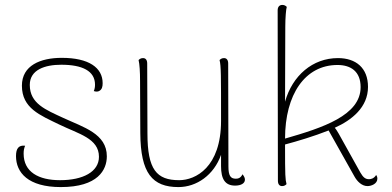

<svg xmlns="http://www.w3.org/2000/svg" viewBox="-20 -748 1591 780"><path d="M227 12C378 12 414 -58 414 -113C414 -205 319 -231 237 -269C166 -302 101 -327 101 -403C101 -465 163 -485 229 -485C314 -485 366 -460 366 -404C366 -396 365 -387 361 -378C370 -375 378 -375 384 -379C394 -385 397 -395 397 -410C397 -473 341 -513 231 -513C144 -513 69 -482 69 -400C69 -308 143 -280 221 -242C299 -204 382 -186 382 -111C382 -50 317 -16 224 -16C137 -16 76 -49 76 -124C76 -138 78 -146 82 -156C56 -159 45 -145 45 -114C45 -47 94 12 227 12Z M965 -40C958 -24 946 -22 938 -22C916 -22 908 -35 908 -72L907 -490C907 -504 901 -512 890 -512C881 -512 876 -508 872 -504C878 -480 878 -445 878 -257C878 -68 774 -16 708 -16C616 -16 579 -59 579 -206L578 -490C578 -504 572 -512 561 -512C552 -512 547 -508 543 -504C547 -488 549 -457 549 -417L550 -207C551 -44 599 12 705 12C779 12 849 -37 878 -119V-73C878 -21 894 6 935 6C959 6 975 -3 975 -18C975 -25 972 -32 965 -40Z M1508 -37C1499 -22 1486 -20 1479 -20C1464 -20 1455 -28 1444 -47L1356 -205C1351 -213 1347 -221 1340 -229C1409 -260 1475 -312 1475 -395C1475 -472 1426 -512 1353 -512C1250 -512 1168 -441 1138 -335L1139 -640C1139 -675 1142 -711 1145 -720C1141 -724 1136 -728 1127 -728C1115 -728 1108 -720 1108 -706L1109 -14C1109 0 1115 8 1126 8C1135 8 1140 4 1144 0C1139 -21 1138 -30 1138 -161C1187 -174 1254 -194 1315 -218L1420 -31C1431 -11 1450 8 1473 8C1488 8 1513 -1 1513 -22C1513 -27 1512 -32 1508 -37ZM1138 -185C1138 -364 1219 -484 1351 -484C1405 -484 1445 -458 1445 -394C1445 -279 1291 -229 1138 -185Z"/></svg>

Font: Arima Koshi Thin
Style: Regular
Weight: 250
Designer: Joana Correia and Natanael Gama
Foundry: NDISCOVER
Version: Version 1.019;PS 001.019;hotconv 1.0.88;makeotf.lib2.5.64775